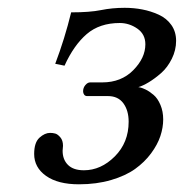

<svg xmlns="http://www.w3.org/2000/svg" viewBox="-20 -462 473 494"><path d="M142.1 -86.9Q142.1 -84.5 141.6 -80.6Q141.1 -76.7 141.1 -74.2Q141.1 -51.3 155 -37.6Q168.9 -23.9 195.8 -23.9Q239.7 -23.9 275.4 -59.6Q311 -95.2 311 -148.9Q311 -177.7 297.4 -196.3Q283.7 -214.8 257.8 -214.8H204.1Q199.2 -214.8 196.5 -218.5Q193.8 -222.2 193.8 -227.1Q193.8 -236.3 199.7 -243.2Q205.6 -250 211.9 -250H243.2Q292 -250 323 -281.5Q354 -313 354 -348.1Q354 -374 333.3 -388.4Q312.5 -402.8 288.1 -402.8Q236.3 -402.8 203.1 -374.3Q169.9 -345.7 146 -293L122.1 -297.9Q146.5 -362.3 163.1 -430.2Q210.9 -430.2 239.7 -436Q268.6 -441.9 300.8 -441.9Q324.2 -441.9 345.9 -437.7Q367.7 -433.6 388.2 -424.3Q408.7 -415 420.9 -397.7Q433.1 -380.4 433.1 -356.9Q433.1 -333 422.1 -310.8Q411.1 -288.6 394.8 -274.2Q378.4 -259.8 363 -250.5Q347.7 -241.2 335.9 -237.8Q344.2 -236.8 354.2 -231.9Q364.3 -227.1 375 -218Q385.7 -209 392.8 -192.1Q399.9 -175.3 399.9 -154.8Q399.9 -133.8 392.6 -111.8Q385.3 -89.8 368.7 -67.4Q352.1 -44.9 327.6 -27.3Q303.2 -9.8 265.9 1.2Q228.5 12.2 183.1 12.2Q128.9 12.2 98.4 -9.5Q67.9 -31.2 67.9 -65.9Q67.9 -95.2 81.5 -107.7Q95.2 -120.1 108.9 -120.1Q115.7 -120.1 122.1 -118.4Q128.4 -116.7 135.3 -108.6Q142.1 -100.6 142.1 -86.9Z"/></svg>

Font: Common Serif Medium
Style: Italic
Weight: 500
Italic angle: -12°
Designer: Philipp H. Poll, Khaled Hosny
Foundry: Stefan Peev, Context Ltd.
Version: Version 1.026